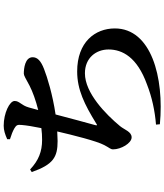

<svg xmlns="http://www.w3.org/2000/svg" viewBox="55 -893 890 1040"><g transform="rotate(-90 500.0 -373.0)"><path d="M266 -764C292 -756 309 -749 325 -740C341 -730 346 -725 343 -700C341 -676 335 -637 326 -594C305 -591 283 -590 262 -590C199 -590 151 -609 102 -655L88 -646C129 -529 169 -506 256 -506L308 -508C288 -422 256 -294 234 -253C219 -224 211 -220 211 -205C211 -163 244 -105 276 -105C307 -105 317 -144 337 -168C401 -245 516 -358 623 -358C707 -358 752 -297 752 -230C752 -155 710 -75 563 -22C494 5 420 21 345 27L347 48C601 72 866 1 866 -196C866 -303 792 -400 633 -400C534 -400 454 -360 353 -298C341 -289 339 -292 343 -305C353 -342 380 -439 400 -517C508 -533 602 -562 645 -579C690 -596 710 -615 710 -641C710 -683 648 -689 621 -689C611 -689 595 -679 556 -658C523 -641 476 -624 424 -611L438 -662C450 -704 473 -712 473 -739C473 -766 407 -798 339 -798C315 -798 293 -791 266 -779Z"/></g></svg>

Font: Noto Serif SC
Style: Bold
Weight: 700
Designer: Ryoko NISHIZUKA 西塚涼子 (kana & ideographs); Frank Grießhammer (Latin, Greek & Cyrillic); Wenlong ZHANG 张文龙 (bopomofo); San
Foundry: Adobe
Version: Version 2.001;hotconv 1.1.0;makeotfexe 2.6.0